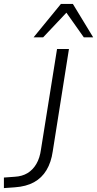

<svg xmlns="http://www.w3.org/2000/svg" viewBox="-62 -956 497 983"><path d="M-42 7V-47L13 -51Q51 -53 78.5 -69.5Q106 -86 124 -116.5Q142 -147 148 -192L230 -705H291L208 -181Q200 -125 176 -85Q152 -45 112 -23Q72 -1 14 3ZM110 -765 250 -936H311L415 -765H367L278 -891L159 -765Z"/></svg>

Font: Nunito Sans 12pt Light
Style: Italic
Weight: 300
Italic angle: -9°
Designer: Vernon Adams
Foundry: Vernon Adams
Version: Version 3.101;gftools[0.9.27]